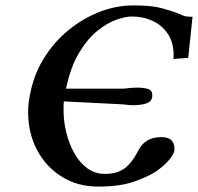

<svg xmlns="http://www.w3.org/2000/svg" viewBox="-20 -678 732 710"><path d="M432 -350Q436 -350 441.5 -350.5Q447 -351 454 -352Q462 -353 470 -353.5Q478 -354 488 -354Q511 -354 527 -349Q543 -344 543 -327V-320Q540 -301 519.5 -295Q499 -289 473 -289Q461 -289 452.5 -290Q444 -291 436 -292Q431 -292 426 -292.5Q421 -293 417 -293L216 -303Q215 -295 215 -287Q215 -279 215 -271Q215 -230 225 -188.5Q235 -147 254.5 -112Q274 -77 302.5 -56Q331 -35 368 -35Q412 -35 439.5 -54.5Q467 -74 493 -124Q504 -146 525 -158.5Q546 -171 576 -171Q602 -171 613.5 -159.5Q625 -148 625 -131V-121Q621 -104 602.5 -83.5Q584 -63 557 -44Q530 -26 477.5 -7Q425 12 342 12Q267 12 208.5 -24.5Q150 -61 117 -123.5Q84 -186 84 -263Q84 -293 90 -323Q103 -398 140.5 -459.5Q178 -521 232 -565.5Q286 -610 348 -634Q410 -658 473 -658Q540 -658 577 -648Q614 -638 637 -629Q650 -624 658.5 -620Q667 -616 692 -616L676 -464L621 -460Q622 -464 622 -467Q622 -470 622 -474Q622 -521 600.5 -553Q579 -585 544 -601Q509 -617 468 -617Q444 -617 410 -605Q376 -593 339.5 -563.5Q303 -534 272 -482Q241 -430 224 -350Z"/></svg>

Font: Libertinus Serif Semibold Italic
Style: Regular
Weight: 600
Italic angle: -11.5°
Designer: Philipp H. Poll, Khaled Hosny
Foundry: Caleb Maclennan
Version: Version 7.051;RELEASE